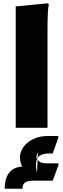

<svg xmlns="http://www.w3.org/2000/svg" viewBox="-20 -780 385 1172"><path d="M76 -741 274 -760 278 -752Q274 -734 272.5 -707Q271 -680 270.5 -652Q270 -624 270 -604V0H76ZM148 236 183 323Q146 323 131.5 335Q117 347 117 372H9Q9 305 39 270.5Q69 236 131 236ZM102 179Q102 148 122.5 118.5Q143 89 182 69.5Q221 50 273 50H336V60L302 157H277Q251 157 231 165.5Q211 174 203 199.5Q195 225 206 277L211 150Q195 178 210.5 197.5Q226 217 262 217H337V227L302 323H183L162 280Q134 263 118 240Q102 217 102 179Z"/></svg>

Font: Kufam ExtraBold
Style: Regular
Weight: 800
Designer: Wael Morcos, Artur Schmal
Foundry: Original Type
Version: Version 1.300; ttfautohint (v1.8.3)